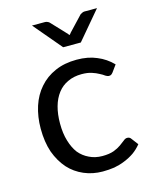

<svg xmlns="http://www.w3.org/2000/svg" viewBox="-110 -791 698 872"><g transform="rotate(-15 239.0 -355.0)"><path d="M422.9 -416Q418.9 -411.1 415 -408.2Q411.1 -405.3 404.3 -405.3Q396.5 -405.3 387.7 -411.1Q378.9 -418 365.2 -424.8Q351.6 -432.6 333 -438.5Q313.5 -445.3 285.2 -445.3Q248 -445.3 219.7 -431.6Q191.4 -418.9 171.9 -393.6Q152.3 -368.2 142.6 -333Q132.8 -297.9 132.8 -253.9Q132.8 -207 143.6 -171.9Q154.3 -135.7 172.9 -111.3Q192.4 -87.9 219.7 -75.2Q247.1 -61.5 281.2 -61.5Q313.5 -61.5 335 -69.3Q355.5 -77.1 369.1 -86.9Q382.8 -96.7 392.6 -104.5Q401.4 -112.3 410.2 -112.3Q421.9 -112.3 427.7 -103.5Q435.5 -92.8 452.1 -71.3Q435.5 -50.8 415 -36.1Q393.6 -21.5 369.1 -11.7Q345.7 -2 319.3 2.9Q293 6.8 264.6 6.8Q217.8 6.8 176.8 -10.7Q135.7 -28.3 106.4 -60.5Q76.2 -94.7 58.6 -142.6Q42 -191.4 42 -253.9Q42 -309.6 57.6 -358.4Q73.2 -406.2 103.5 -440.4Q133.8 -475.6 178.7 -495.1Q222.7 -514.6 280.3 -514.6Q334 -514.6 374 -497.1Q415 -480.5 446.3 -448.2Q438.5 -437.5 422.9 -416ZM430.7 -716.8Q403.3 -683.6 319.3 -585Q298.8 -585 236.3 -585Q209 -617.2 125 -716.8Q140.6 -716.8 186.5 -716.8Q192.4 -716.8 198.2 -713.9Q203.1 -711.9 206.1 -709Q227.5 -686.5 270.5 -640.6Q273.4 -638.7 274.4 -635.7Q276.4 -633.8 279.3 -630.9Q281.2 -633.8 283.2 -635.7Q285.2 -638.7 287.1 -640.6Q308.6 -664.1 351.6 -709Q355.5 -711.9 360.4 -713.9Q366.2 -716.8 371.1 -716.8Q391.6 -716.8 430.7 -716.8Z"/></g></svg>

Font: Lato
Style: Regular
Weight: 400
Designer: Lukasz Dziedzic with Adam Twardoch and Botio Nikoltchev
Version: Version 2.015; 2015-08-06; http://www.latofonts.com/